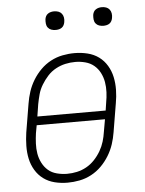

<svg xmlns="http://www.w3.org/2000/svg" viewBox="-52 -751 604 801"><g transform="rotate(-5 250.0 -350.5)"><path d="M199 8Q171 8 145 1.5Q119 -5 98.5 -20Q78 -35 64.5 -57.5Q51 -80 45.5 -106Q40 -132 40.5 -160Q41 -188 45 -215L65 -335Q69 -360 77 -384.5Q85 -409 99 -432Q113 -455 132 -474Q151 -493 174.5 -505.5Q198 -518 223.5 -523Q249 -528 274 -528Q302 -528 328.5 -521.5Q355 -515 375.5 -500Q396 -485 409.5 -462.5Q423 -440 428.5 -414Q434 -388 433.5 -360Q433 -332 428 -305L408 -185Q404 -160 396 -135.5Q388 -111 374 -88Q360 -65 341 -46Q322 -27 298.5 -14.5Q275 -2 249.5 3Q224 8 199 8ZM97 -278H383L388 -311Q392 -332 393 -354Q394 -376 390.5 -396.5Q387 -417 377.5 -435.5Q368 -454 352.5 -467Q337 -480 316 -485.5Q295 -491 274 -491Q253 -491 232.5 -486.5Q212 -482 192.5 -471.5Q173 -461 158 -444.5Q143 -428 131.5 -409Q120 -390 114.5 -370Q109 -350 105 -329ZM200 -29Q221 -29 241.5 -33.5Q262 -38 281 -48.5Q300 -59 315.5 -75.5Q331 -92 342 -111Q353 -130 359 -150Q365 -170 368 -191L377 -242H91L85 -209Q82 -188 81 -166Q80 -144 83.5 -123.5Q87 -103 96.5 -84.5Q106 -66 121 -53Q136 -40 157.5 -34.5Q179 -29 200 -29ZM405 -631Q395 -631 386.5 -634Q378 -637 372.5 -644Q367 -651 366 -660.5Q365 -670 366 -680Q367 -686 370 -692Q373 -698 379 -702Q385 -706 391.5 -707.5Q398 -709 404 -709Q414 -709 422.5 -706Q431 -703 436.5 -696Q442 -689 443.5 -679.5Q445 -670 443 -660Q442 -654 439 -648Q436 -642 430.5 -638Q425 -634 418 -632.5Q411 -631 405 -631ZM205 -631Q195 -631 186.5 -634Q178 -637 172.5 -644Q167 -651 166 -660.5Q165 -670 166 -680Q167 -686 170 -692Q173 -698 179 -702Q185 -706 191.5 -707.5Q198 -709 204 -709Q214 -709 222.5 -706Q231 -703 236.5 -696Q242 -689 243.5 -679.5Q245 -670 243 -660Q242 -654 239 -648Q236 -642 230.5 -638Q225 -634 218 -632.5Q211 -631 205 -631Z"/></g></svg>

Font: Iosevka Curly Slab Extralight
Style: Italic
Weight: 200
Italic angle: -9°
Monospace: yes
Designer: Belleve Invis
Foundry: Belleve Invis
Version: Version 22.1.2; ttfautohint (v1.8.4)